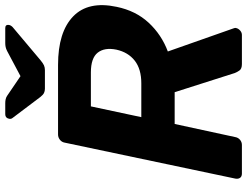

<svg xmlns="http://www.w3.org/2000/svg" viewBox="-125 -816 941 731"><g transform="rotate(-90 345.5 -450.5)"><path d="M50 0Q39 0 34 -7Q29 -14 31 -25L168 -675Q170 -686 179 -693Q188 -700 199 -700H464Q589 -700 648.5 -642.5Q708 -585 685 -477Q670 -404 624.5 -355Q579 -306 515 -282L603 -32Q604 -29 604.5 -27Q605 -25 604 -21Q602 -13 594.5 -6.5Q587 0 578 0H467Q449 0 442.5 -9.5Q436 -19 433 -27L360 -256H239L189 -25Q187 -14 178.5 -7Q170 0 159 0ZM265 -383H394Q448 -383 480 -408Q512 -433 522 -478Q531 -523 510.5 -549Q490 -575 435 -575H306ZM373 -750Q364 -750 357 -753.5Q350 -757 342 -767L262 -873Q257 -879 259 -887Q262 -901 276 -901H318Q326 -901 333 -899.5Q340 -898 346 -894L421 -843L517 -894Q525 -898 532 -899.5Q539 -901 547 -901H604Q618 -901 616 -887Q615 -880 608 -873L482 -767Q470 -757 462 -753.5Q454 -750 444 -750Z"/></g></svg>

Font: Rubik SemiBold
Style: Italic
Weight: 600
Italic angle: -12°
Designer: Hubert and Fischer
Foundry: Hubert and Fischer
Version: Version 2.300;gftools[0.9.30]